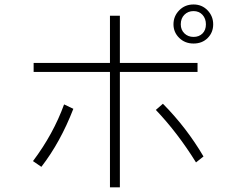

<svg xmlns="http://www.w3.org/2000/svg" viewBox="-20 -804 1040 850"><path d="M128.9 -485.4V-525.4H466.8V-734.4H510.7V-525.4H854.5V-485.4H510.7V25.4H466.8V-485.4ZM126 -90.8Q215.8 -210 263.7 -341.8L304.7 -322.3Q247.1 -173.8 163.1 -65.4ZM669.9 -317.4 701.2 -344.7Q805.7 -239.3 880.9 -111.3L847.7 -85Q766.6 -215.8 669.9 -317.4ZM780.3 -696.3Q780.3 -671.9 796.4 -656.2Q812.5 -640.6 836.9 -640.6Q861.3 -640.6 876.5 -655.8Q891.6 -670.9 891.6 -696.3Q891.6 -721.7 876.5 -738.3Q861.3 -754.9 836.9 -754.9Q812.5 -754.9 796.4 -738.8Q780.3 -722.7 780.3 -696.3ZM748 -696.3Q748 -732.4 773.4 -758.3Q798.8 -784.2 836.9 -784.2Q874 -784.2 898.9 -758.3Q923.8 -732.4 923.8 -696.3Q923.8 -660.2 899.4 -635.7Q875 -611.3 836.9 -611.3Q798.8 -611.3 773.4 -636.2Q748 -661.1 748 -696.3Z"/></svg>

Font: Gothic A1 ExtraLight
Style: Regular
Weight: 275
Designer: HanYang I&C Co.,Ltd.
Foundry: HanYang I&C Co.,Ltd.
Version: Version 2.50